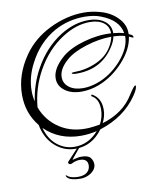

<svg xmlns="http://www.w3.org/2000/svg" viewBox="-86 -601 760 907"><g transform="rotate(-10 294.5 -148.0)"><path d="M229 94Q175 94 133 58Q88 19 76 -47Q23 -112 23 -200Q23 -296 84 -384Q131 -452 211 -492Q295 -533 377 -533Q416 -533 455 -522Q503 -509 534 -478Q571 -443 569 -396Q575 -394 581 -390.5Q587 -387 589 -382Q590 -376 586 -376L581 -378Q580 -379 576.5 -380.5Q573 -382 568 -384Q560 -324 507 -266Q455 -209 388 -183Q346 -167 304 -167Q255 -167 224 -190Q193 -213 193 -249Q193 -298 253 -349Q293 -381 358 -399Q425 -418 488 -414Q488 -447 463.5 -465.5Q439 -484 397 -484Q332 -484 265 -441Q187 -391 137 -301Q93 -221 85 -130Q110 -63 169 -25Q228 13 309 8Q316 7 322.5 6.5Q329 6 336 5L361 1Q379 -33 379 -69Q379 -119 346 -137Q343 -138 345 -143Q346 -146 350 -144Q391 -121 391 -66Q391 -34 375 -3Q478 -33 527 -114Q551 -152 558 -152Q560 -152 560 -148Q560 -134 541 -106Q479 -14 359 24Q308 94 229 94ZM77 -160Q89 -242 128 -312Q178 -402 257 -452Q324 -494 392 -494Q440 -494 469.5 -472Q499 -450 498 -413Q526 -411 549 -404Q539 -468 455 -500Q423 -513 376 -513Q300 -513 233 -477Q151 -431 105 -341Q71 -277 71 -210Q71 -184 77 -160ZM314 -182Q346 -182 381 -194Q446 -216 498 -273Q552 -334 551 -390Q539 -394 525.5 -395.5Q512 -397 496 -398Q492 -374 473 -346Q410 -251 286 -255Q272 -257 272 -260Q272 -264 283 -264Q339 -264 389.5 -286Q440 -308 465 -348Q481 -373 486 -398Q427 -398 364 -378Q300 -358 267 -329Q222 -290 222 -250Q222 -220 247 -201Q272 -182 314 -182ZM226 84Q293 84 341 29Q303 38 265 38Q161 38 91 -30Q106 25 143 54.5Q180 84 226 84ZM227.3 237.1Q205.2 237.1 188.5 232.9Q171.8 228.7 164 219.6Q163.3 218.3 161.5 215.4Q159.7 212.5 159.7 211.2Q159.7 207.9 166.1 211.8Q172.5 218.9 186.7 222.8Q201 226.7 217.3 226.7Q245.8 226.7 260.7 214.1Q275.6 201.4 275.6 180.7Q275.6 162.6 262.8 154.8Q257.8 151.6 251.8 150.3Q245.8 149 239.4 149Q230.1 149 221.9 150.9Q213.8 152.9 210.9 154.1Q201 158 198.1 159.7Q195.3 161.3 193.9 161.3Q181.8 161.3 181.8 150.9Q181.8 149.6 184.3 147.3Q186.7 145.1 196 134.7L243.6 83.5Q247.2 83.5 250 87.4Q240.8 98.4 230.1 111.1Q219.4 123.7 212 133.1Q204.5 142.5 204.5 143.1Q210.9 141.8 220.9 139.2Q230.8 136.7 236.5 136Q239.4 136 241.8 135.7Q244.3 135.4 247.2 135.4Q280.6 135.4 291.6 149.6Q302.6 163.9 302.6 181.4Q302.6 196.3 291.6 209.2Q280.6 222.2 263.2 229.6Q245.8 237.1 227.3 237.1Z"/></g></svg>

Font: Lovers Quarrel
Style: Regular
Weight: 400
Designer: Robert E. Leuschke
Foundry: Robert E. Leuschke
Version: Version 1.010; ttfautohint (v1.8.3)